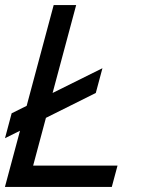

<svg xmlns="http://www.w3.org/2000/svg" viewBox="-26 -740 574 760"><path d="M105.2 -84.5 155.8 -273.5 353.2 -372 379.5 -470 182.2 -372 275.5 -720H186.5L79.5 -321L20.1 -291.5L-6.2 -193L53.2 -222.5L-6.5 0H416.5L439.2 -84.5Z"/></svg>

Font: Manrope
Style: MediumItalic
Weight: 500
Italic angle: -15°
Designer: Mikhail Sharanda
Foundry: Mikhail Sharanda
Version: Version 4.502;hotconv 1.0.109;makeotfexe 2.5.65596